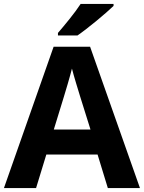

<svg xmlns="http://www.w3.org/2000/svg" viewBox="-20 -954 730 974"><path d="M556 -924V-934H389C360 -889 306 -824 274 -787V-774H373C424 -809 518 -887 556 -924ZM527 0H690L437 -717H252L0 0H163L215 -170H475ZM387 -463 439 -297H253L304 -463C311 -485 335 -566 345 -606C355 -566 377 -496 387 -463Z"/></svg>

Font: Noto Sans Adlam
Style: Bold
Weight: 700
Designer: Mark Jamra, Neil Patel
Foundry: JamraPatel LLC
Version: Version 3.001